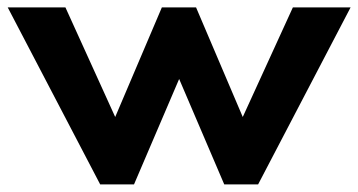

<svg xmlns="http://www.w3.org/2000/svg" viewBox="-33 -485 942 505"><path d="M-12.7 -465.5H139.1L270 -177.3L392.7 -465.5H482.7L605.5 -177.3L737.3 -465.5H889.1L645.9 0H556.8L438.2 -277.3L319.5 0H230.5Z"/></svg>

Font: Spartan MB
Style: Bold
Weight: 700
Designer: Matt Bailey, Mirko Velimirovic
Foundry: Matt Bailey
Version: Version 1.005